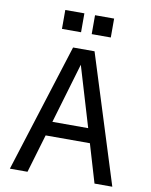

<svg xmlns="http://www.w3.org/2000/svg" viewBox="-96 -960 809 1030"><g transform="rotate(10 309.0 -445.0)"><path d="M491 0 429 -209H188L126 0H30L251 -699H368L588 0ZM211 -287H406L308 -615ZM175 -890H279V-787H175ZM337 -890H441V-787H337Z"/></g></svg>

Font: Fragment Mono
Style: Regular
Weight: 400
Monospace: yes
Designer: Wei Huang based on Nimbus Sans by URW Studio, based on Helvetica by Max Miedinger.
Foundry: Wei Huang
Version: Version 1.021; ttfautohint (v1.8.4.7-5d5b)